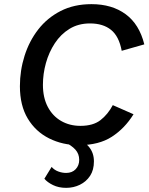

<svg xmlns="http://www.w3.org/2000/svg" viewBox="-20 -690 718 926"><path d="M361 10Q282 10 217 -22.5Q152 -55 114 -118Q76 -181 76 -274Q76 -350 98.5 -421Q121 -492 164.5 -548Q208 -604 272.5 -637Q337 -670 421 -670Q520 -670 586 -621.5Q652 -573 676 -476L567 -445Q554 -515 515.5 -546Q477 -577 414 -577Q358 -577 315.5 -551Q273 -525 244.5 -481.5Q216 -438 201.5 -386Q187 -334 187 -281Q187 -219 210.5 -174.5Q234 -130 275 -106.5Q316 -83 368 -83Q429 -83 464.5 -110.5Q500 -138 524 -183L624 -139Q582 -71 519.5 -30.5Q457 10 361 10ZM289 -6 335 -29Q382 -13 407.5 16.5Q433 46 433 88Q433 130 414.5 158Q396 186 365.5 201Q335 216 299 216Q263 216 235.5 202.5Q208 189 194 172L229 115Q242 130 261 137Q280 144 299 144Q328 144 345 126Q362 108 362 81Q362 52 343.5 31.5Q325 11 289 -6Z"/></svg>

Font: Work Sans Medium
Style: Italic
Weight: 500
Italic angle: -13°
Designer: Wei Huang
Foundry: Wei Huang
Version: Version 2.012; ttfautohint (v1.8.3)